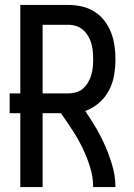

<svg xmlns="http://www.w3.org/2000/svg" viewBox="-20 -755 540 775"><path d="M152 0H62V-298H19V-378H62V-735H256Q283 -735 310 -729Q337 -723 360.5 -708.5Q384 -694 401 -672Q418 -650 428 -624.5Q438 -599 442 -571.5Q446 -544 446 -516Q446 -484 440.5 -451.5Q435 -419 420 -390.5Q405 -362 380 -340Q355 -318 324 -307Q348 -272 369 -236Q390 -200 406.5 -161.5Q423 -123 434.5 -82.5Q446 -42 446 0H356Q356 -41 343.5 -81Q331 -121 313 -158Q295 -195 272.5 -229.5Q250 -264 226 -298H152ZM256 -378Q272 -378 287.5 -382.5Q303 -387 315 -397.5Q327 -408 335.5 -422.5Q344 -437 348.5 -452.5Q353 -468 354.5 -484Q356 -500 356 -516Q356 -532 354.5 -548.5Q353 -565 348.5 -580.5Q344 -596 335.5 -610Q327 -624 315 -634.5Q303 -645 287.5 -650Q272 -655 256 -655H152V-378Z"/></svg>

Font: Iosevka Term Curly Medium
Style: Regular
Weight: 500
Designer: Belleve Invis
Foundry: Belleve Invis
Version: Version 32.3.0